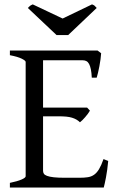

<svg xmlns="http://www.w3.org/2000/svg" viewBox="-20 -842 536 862"><path d="M465.8 -119.1Q461.9 -77.1 455.8 -45.7Q449.7 -14.2 445.8 0H24.4V-21Q57.6 -27.8 76.4 -35.9Q95.2 -43.9 95.2 -50.8V-564Q95.2 -569.8 77.4 -578.6Q59.6 -587.4 24.4 -594.2V-615.2H418L434.1 -603Q433.1 -590.3 431.2 -575.2Q429.2 -560.1 426.3 -544.9Q423.3 -529.8 420.2 -516.1Q417 -502.4 414.1 -493.2H392.1Q391.1 -515.6 387.9 -530.8Q384.8 -545.9 379.9 -554.9Q375 -564 367.9 -567.6Q360.8 -571.3 352.1 -571.3H173.3V-358.9H371.1L383.8 -345.2Q379.9 -338.4 374.3 -330.8Q368.7 -323.2 362.5 -316.2Q356.4 -309.1 350.3 -303Q344.2 -296.9 338.9 -293Q331.5 -300.3 323 -305.2Q314.5 -310.1 303.5 -313.5Q292.5 -316.9 277.6 -318.4Q262.7 -319.8 242.2 -319.8H173.3V-75.2Q173.3 -67.9 176.8 -62.3Q180.2 -56.6 190.9 -52.5Q201.7 -48.3 221.2 -46.1Q240.7 -43.9 272.9 -43.9H335.9Q358.4 -43.9 374.3 -46.4Q390.1 -48.8 402.3 -57.4Q414.6 -65.9 424.6 -82.5Q434.6 -99.1 444.8 -127.9ZM286.1 -684.6H233.9L105 -806.2Q108.4 -809.6 110.8 -812Q113.3 -814.5 115.5 -816.2Q117.7 -817.9 120.4 -819.1Q123 -820.3 127 -822.3L261.2 -758.8L393.1 -822.3Q401.4 -819.3 404.8 -816.2Q408.2 -813 414.1 -806.2Z"/></svg>

Font: Akkhara
Style: Regular
Weight: 400
Designer: J. Victor Gaultney
Version: Version 1.00 June 13, 2006, initial release